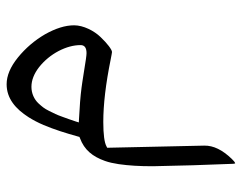

<svg xmlns="http://www.w3.org/2000/svg" viewBox="-96 -284 733 582"><g transform="rotate(-90 271.0 7.5)"><path d="M192.9 -46.4C245.1 -46.4 308.1 -39.1 382.8 -23.9C395.5 -21.5 402.8 -20 404.8 -20C412.1 -20 431.2 -34.7 450.2 -54.7C469.2 -74.2 485.8 -106.9 485.8 -134.8C485.8 -161.6 476.6 -190.9 458.5 -223.1C439.9 -254.9 416.5 -282.2 388.2 -305.2C359.9 -328.1 333 -339.4 307.1 -339.4C264.2 -339.4 232.4 -312.5 207 -272.5C198.7 -259.3 190.9 -244.6 183.6 -227.5C169.4 -193.4 159.7 -162.6 148.4 -122.1L147.5 -118.7L144 -117.2C107.9 -104 87.9 -78.6 74.7 -41.5C70.3 -29.3 67.4 -15.6 64.9 0.5C60.5 31.7 58.6 62.5 58.6 104C60.1 185.5 62.5 265.6 65.9 345.2C65.9 349.1 66.4 352.1 67.4 353.5C70.8 352.5 75.2 349.1 81.1 342.8C107.9 314.9 121.6 287.6 121.1 259.8L114.7 -30.3V-34.7L118.7 -36.6C129.9 -43 154.8 -46.4 192.9 -46.4ZM191.4 -120.6 194.3 -129.9C201.7 -151.4 200.7 -149.4 208.5 -170.4C215.3 -189.5 218.3 -194.3 226.1 -210.4C233.9 -226.1 239.3 -231.9 249 -242.7C261.7 -256.3 279.8 -264.2 299.3 -264.2C319.3 -264.2 339.4 -256.3 359.4 -240.7C379.4 -224.6 395.5 -205.1 407.7 -182.1C419.9 -158.7 425.8 -136.2 425.8 -115.2C425.8 -103 417.5 -97.2 401.4 -97.2C395 -97.2 377.4 -99.6 348.6 -104.5C319.8 -108.9 302.7 -111.8 296.9 -112.3C271 -115.7 238.8 -118.2 200.7 -120.1Z"/></g></svg>

Font: Sahel Light
Style: Regular
Weight: 300
Foundry: Saber Rastikerdar (saber.rastikerdar@gmail.com)
Version: Version 3.4.0